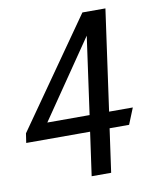

<svg xmlns="http://www.w3.org/2000/svg" viewBox="-95 -559 650 805"><g transform="rotate(-10 230.5 -156.5)"><path d="M311 -498H409L349 -69H450L422 0H339L313 185H230L256 0H-16L-10 -40ZM312 -399 86 -69H266Z"/></g></svg>

Font: Rosario Light
Style: Italic
Weight: 300
Italic angle: -8.05°
Designer: Hector Gatti
Foundry: Omnibus Type
Version: Version 1.101; ttfautohint (v1.8.1.43-b0c9)